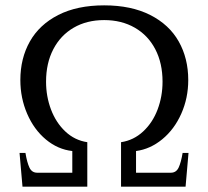

<svg xmlns="http://www.w3.org/2000/svg" viewBox="-20 -697 778 717"><path d="M53 -126H75Q81 -90 90 -71Q99 -52 119 -52H250V-133Q196 -139 151.5 -176Q107 -213 81.5 -272Q56 -331 56 -398Q56 -479 91.5 -542Q127 -605 197.5 -641Q268 -677 369 -677Q470 -677 541 -641Q612 -605 647.5 -542Q683 -479 683 -398Q683 -331 657 -272.5Q631 -214 586 -177Q541 -140 488 -133V-52H618Q638 -52 647 -71Q656 -90 662 -126H684L673 0H432V-166Q479 -173 514.5 -206Q550 -239 568.5 -288Q587 -337 587 -392Q587 -461 560 -513Q533 -565 483.5 -593.5Q434 -622 369 -622Q304 -622 255 -593.5Q206 -565 179 -513Q152 -461 152 -392Q152 -337 170.5 -288Q189 -239 224 -206Q259 -173 306 -166V0H64Z"/></svg>

Font: TavirajRegular
Style: Regular
Weight: 400
Designer: Katatrad Team
Foundry: CadsonDemak
Version: Version 1.001